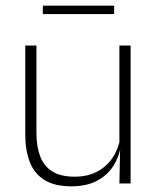

<svg xmlns="http://www.w3.org/2000/svg" viewBox="-20 -647 556 677"><path d="M108.5 -486.5V-178.5Q108.5 -130.5 121.5 -96Q134.5 -61.5 164 -42.8Q193.5 -24 243 -24Q289 -24 322.8 -42Q356.5 -60 377.2 -91.2Q398 -122.5 404.5 -162.5L415.5 -130.5H405.5Q400 -93 379 -60.8Q358 -28.5 321.2 -9.2Q284.5 10 232 10Q173 10 137 -12.2Q101 -34.5 85 -75.8Q69 -117 69 -175V-486.5ZM440.5 -486.5V0H401L403.5 -123.5L401 -125.5V-486.5ZM131 -597.5V-627H382.5V-597.5Z"/></svg>

Font: Anek Latin ExtraLight
Style: Regular
Weight: 250
Designer: Yesha Goshar
Foundry: Ek Type
Version: Version 1.003